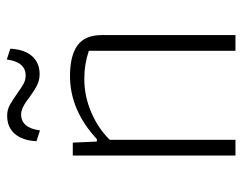

<svg xmlns="http://www.w3.org/2000/svg" viewBox="-92 -602 695 550"><g transform="rotate(-90 255.0 -327.5)"><path d="M125 -570Q127 -610 146 -632Q165 -654 198 -654Q215 -654 228.5 -646.5Q242 -639 262 -625Q280 -612 290.5 -606.5Q301 -601 313 -601Q352 -601 359 -655L390 -645Q388 -605 369 -583Q350 -561 317 -561Q300 -561 285 -568.5Q270 -576 251 -590Q221 -614 202 -614Q163 -614 156 -560ZM84 -466H121L124 -397H131Q214 -474 312 -474Q370 -474 399.5 -452.5Q429 -431 429 -383V0H384V-420Q346 -433 303 -433Q254 -433 207.5 -413Q161 -393 129 -360V0H84Z"/></g></svg>

Font: Athiti Light
Style: Regular
Weight: 300
Designer: CadsonDemak Team
Foundry: CadsonDemak
Version: Version 1.033